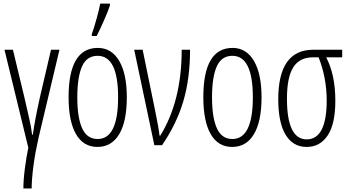

<svg xmlns="http://www.w3.org/2000/svg" viewBox="-20 -806 1938 1066"><path d="M155.8 240.2H109.9Q109.9 191.4 118.2 128.4Q127 61.5 137.2 14.2L4.9 -529.8H51.8L115.2 -266.1Q136.7 -171.9 140.6 -155.3Q153.3 -102.5 158.2 -58.1H162.1Q175.3 -148.9 202.1 -268.1L263.2 -529.8H310.1L193.8 -40Q175.3 42.5 166 112.3Q155.8 189.9 155.8 240.2Z M489.7 -616.2Q501 -647 516.6 -703.6Q530.8 -754.4 536.6 -786.1H590.3V-775.9Q579.1 -741.7 558.1 -694.3Q534.2 -639.6 516.6 -606H489.7ZM409.2 -266.1Q409.2 -151.9 436.5 -92.8Q463.4 -34.2 522 -34.2Q635.7 -34.2 635.7 -266.1Q635.7 -496.1 522 -496.1Q462.4 -496.1 436 -438.5Q409.2 -379.4 409.2 -266.1ZM684.1 -266.1Q684.1 -131.8 642.1 -61.5Q599.6 9.8 521 9.8Q442.9 9.8 401.9 -61.5Q360.8 -132.8 360.8 -266.1Q360.8 -540 522.9 -540Q599.1 -540 641.6 -468.3Q684.1 -396.5 684.1 -266.1Z M725.1 -529.8H772L841.3 -191.9Q860.8 -98.1 865.7 -53.2H870.1Q988.8 -245.6 988.8 -529.8H1035.2Q1035.2 -370.6 998 -244.6Q960.9 -118.7 879.9 0H836.9Z M1157.2 -266.1Q1157.2 -151.9 1184.6 -92.8Q1211.4 -34.2 1270 -34.2Q1383.8 -34.2 1383.8 -266.1Q1383.8 -496.1 1270 -496.1Q1210.4 -496.1 1184.1 -438.5Q1157.2 -379.4 1157.2 -266.1ZM1432.1 -266.1Q1432.1 -131.8 1390.1 -61.5Q1347.7 9.8 1269 9.8Q1190.9 9.8 1149.9 -61.5Q1108.9 -132.8 1108.9 -266.1Q1108.9 -540 1271 -540Q1347.2 -540 1389.6 -468.3Q1432.1 -396.5 1432.1 -266.1Z M1793.9 -247.1Q1793.9 -373 1749 -487.8H1718.3Q1643.1 -487.8 1608.4 -432.6Q1573.2 -377 1573.2 -257.8Q1573.2 -32.2 1683.1 -32.2Q1738.3 -32.2 1766.1 -86.9Q1793.9 -141.6 1793.9 -247.1ZM1841.8 -247.1Q1841.8 -118.2 1799.8 -54.7Q1757.3 9.8 1682.1 9.8Q1606.9 9.8 1565.9 -57.6Q1524.9 -125 1524.9 -254.9Q1524.9 -529.8 1719.2 -529.8H1879.9V-487.8H1791Q1841.8 -390.6 1841.8 -247.1Z"/></svg>

Font: Germano
Style: Regular
Weight: 300
Width: 3
Foundry: Ascender Corporation
Version: Version 1.10; ttfautohint (v1.5)